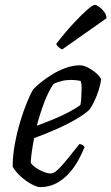

<svg xmlns="http://www.w3.org/2000/svg" viewBox="-20 -768 457 788"><path d="M145 0Q135 0 119.5 -7Q104 -14 87 -26Q70 -38 55.5 -53Q41 -68 32 -84Q32 -129 41 -177.5Q50 -226 63.5 -270.5Q77 -315 91.5 -350Q106 -385 117 -402Q126 -412 146 -428.5Q166 -445 192.5 -461.5Q219 -478 249 -489Q279 -500 309 -500Q324 -500 344 -489Q364 -478 379 -464Q394 -450 395 -441Q392 -420 384.5 -396.5Q377 -373 367 -352.5Q357 -332 348 -319Q330 -301 293.5 -279.5Q257 -258 211.5 -238Q166 -218 120 -201Q114 -170 110.5 -144.5Q107 -119 106 -101Q112 -90 126.5 -80Q141 -70 158 -63Q175 -56 188 -56Q197 -56 207.5 -63.5Q218 -71 232 -86.5Q246 -102 264 -124.5Q282 -147 306 -177Q314 -176 319.5 -172.5Q325 -169 327 -164Q317 -139 301.5 -110.5Q286 -82 263.5 -57Q241 -32 211.5 -16Q182 0 145 0ZM131 -252Q164 -264 198 -278Q232 -292 261.5 -307.5Q291 -323 310 -337Q312 -347 313 -358Q314 -369 314 -378Q315 -394 315 -409.5Q315 -425 311 -436Q301 -438 291 -439Q281 -440 272 -440Q251 -440 233 -435.5Q215 -431 200 -424Q179 -394 161.5 -347.5Q144 -301 131 -252ZM235 -565Q228 -568 220 -575Q212 -582 211 -588Q247 -635 280.5 -671Q314 -707 337.5 -727.5Q361 -748 369 -748Q376 -748 387 -740Q398 -732 407.5 -719.5Q417 -707 417 -693Z"/></svg>

Font: Texturina Medium 12pt Light
Style: Italic
Weight: 300
Italic angle: -11°
Version: Version 1.002